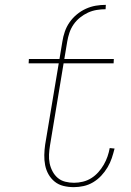

<svg xmlns="http://www.w3.org/2000/svg" viewBox="-20 -763 540 791"><path d="M237 -592Q240 -612 247 -632.5Q254 -653 266.5 -671Q279 -689 296.5 -703.5Q314 -718 334 -727Q354 -736 374.5 -739.5Q395 -743 416 -743L415 -725Q397 -725 378.5 -722Q360 -719 342.5 -711Q325 -703 309.5 -690.5Q294 -678 283 -662Q272 -646 266 -628Q260 -610 257 -592ZM284 8Q262 8 241.5 3Q221 -2 205.5 -14.5Q190 -27 180 -44.5Q170 -62 166 -82.5Q162 -103 162.5 -124.5Q163 -146 166 -167L222 -502H98L99 -520H225L237 -592H257L245 -520H449L448 -502H242L186 -164Q183 -146 182 -127Q181 -108 184.5 -90.5Q188 -73 196.5 -57Q205 -41 218 -30Q231 -19 248.5 -14.5Q266 -10 285 -10Q303 -10 321.5 -14.5Q340 -19 356 -29Q372 -39 385 -53.5Q398 -68 407.5 -84.5Q417 -101 423 -118.5Q429 -136 432 -153L452 -151Q447 -131 440.5 -111.5Q434 -92 423 -73.5Q412 -55 397 -39Q382 -23 363.5 -12Q345 -1 324.5 3.5Q304 8 284 8Z"/></svg>

Font: Iosevka Term Curly Thin
Style: Italic
Weight: 100
Italic angle: -9°
Designer: Belleve Invis
Foundry: Belleve Invis
Version: Version 32.3.0